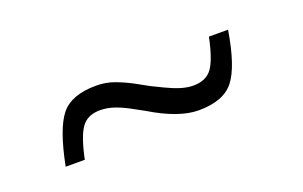

<svg xmlns="http://www.w3.org/2000/svg" viewBox="-33 -444 447 283"><g transform="rotate(-20 191.0 -302.0)"><path d="M119 -345Q134 -345 147.5 -340Q161 -335 174 -328Q187 -321 194 -317Q200 -314 212.5 -308Q225 -302 235 -299Q245 -296 254 -296Q274 -296 283.5 -309Q293 -322 300 -356H330Q321 -301 304.5 -280Q288 -259 249 -259Q218 -259 175 -285Q171 -287 158.5 -294Q146 -301 134.5 -305Q123 -309 112 -309Q92 -309 82.5 -295.5Q73 -282 66 -248H36Q47 -304 63.5 -324.5Q80 -345 119 -345Z"/></g></svg>

Font: Saira Ultra Condensed ExLight
Style: Italic
Weight: 200
Width: 1
Italic angle: -12°
Designer: Hector Gatti with collaboration of the Omnibus-Type team
Foundry: Omnibus-Type
Version: Version 1.001; ttfautohint (v1.8)